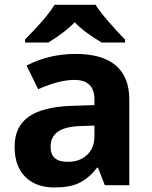

<svg xmlns="http://www.w3.org/2000/svg" viewBox="-20 -786 644 815"><path d="M510.7 -605.5V-618.7C487.3 -641.6 463.4 -667.5 438.5 -696.8C413.6 -725.6 396 -748.5 385.7 -765.6H211.4C189.5 -729 147.9 -680.2 86.4 -618.7V-605.5H185.5C234.9 -636.2 272 -665 297.4 -691.4C322.3 -664.6 360.4 -635.7 411.6 -605.5ZM528.8 0V-363.8C528.8 -494.1 448.2 -557.1 301.8 -557.1C225.1 -557.1 155.8 -540.5 92.8 -507.8L142.1 -407.2C201.2 -433.6 252.4 -446.8 295.9 -446.8C352.5 -446.8 380.9 -418.9 380.9 -363.8V-339.8L286.1 -336.9C122.6 -331.1 42 -278.8 42 -163.1C42 -107.9 57.1 -64.9 87.4 -35.2C117.2 -5.4 158.7 9.8 210.9 9.8C253.4 9.8 288.1 3.9 314.9 -8.8C341.3 -21 367.2 -42.5 392.1 -74.2H396L424.8 0ZM380.9 -208C380.9 -175.3 370.6 -148.9 350.1 -128.9C329.1 -108.9 301.8 -99.1 267.1 -99.1C218.8 -99.1 194.8 -120.1 194.8 -162.1C194.8 -220.7 236.8 -248.5 323.2 -251L380.9 -252.9Z"/></svg>

Font: Noto Reveo Sans
Style: Bold
Weight: 700
Designer: Monotype Design team
Foundry: Monotype Imaging Inc.
Version: Version 1.04